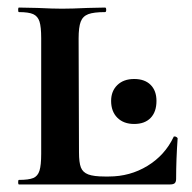

<svg xmlns="http://www.w3.org/2000/svg" viewBox="-20 -488 508 508"><path d="M257 -21H268Q324 -21 370 -49Q416 -77 439 -125Q439 -127 442 -127Q445 -127 447.5 -125Q450 -123 450 -122Q446 -66 446 -15Q446 -7 442.5 -3.5Q439 0 430 0H30Q28 0 28 -6Q28 -12 30 -12Q56 -12 68 -17Q80 -22 84.5 -36.5Q89 -51 89 -81V-387Q89 -417 84.5 -431Q80 -445 68 -450.5Q56 -456 30 -456Q28 -456 28 -462Q28 -468 30 -468L79 -467Q121 -465 144 -465Q170 -465 212 -467L258 -468Q261 -468 261 -462Q261 -456 258 -456Q228 -456 213.5 -450.5Q199 -445 193.5 -430.5Q188 -416 188 -386L189 -85Q189 -58 194 -45Q199 -32 213.5 -26.5Q228 -21 257 -21ZM274 -221Q274 -247 290.5 -263Q307 -279 335 -279Q363 -279 378.5 -263.5Q394 -248 394 -221Q394 -192 378.5 -176Q363 -160 335 -160Q307 -160 290.5 -176.5Q274 -193 274 -221Z"/></svg>

Font: Cormorant Unicase
Style: Bold
Weight: 700
Designer: Christian Thalmann (Catharsis Fonts)
Foundry: Catharsis Fonts
Version: Version 4.000